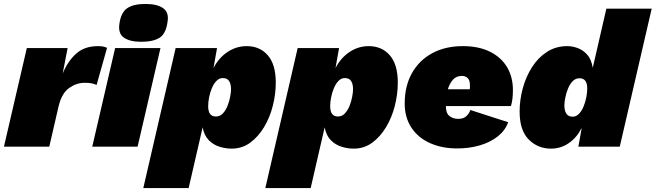

<svg xmlns="http://www.w3.org/2000/svg" viewBox="-40 -744 3326 974"><path d="M-20 0 96 -500H303L278 -371Q304 -434 346.5 -472Q389 -510 457 -510Q474 -510 485 -507.5Q496 -505 503 -501L450 -313Q440 -318 426 -321Q412 -324 389 -324Q348 -324 310.5 -297.5Q273 -271 257 -204L210 0Z M676 -532Q619 -532 588.5 -553Q558 -574 566 -625Q574 -681 605.5 -702.5Q637 -724 698 -724Q757 -724 787.5 -702.5Q818 -681 810 -634Q802 -573 769.5 -552.5Q737 -532 676 -532ZM774 -500 658 0H428L544 -500Z M687 210 851 -500H1061L1043 -399Q1070 -451 1114.5 -480.5Q1159 -510 1211 -510Q1278 -510 1318.5 -463.5Q1359 -417 1359 -325Q1359 -267 1344 -207.5Q1329 -148 1299.5 -99Q1270 -50 1229 -20Q1188 10 1135 10Q1105 10 1074 0.5Q1043 -9 1019.5 -32.5Q996 -56 988 -98L917 210ZM1055 -153Q1076 -153 1090.5 -168.5Q1105 -184 1114 -206.5Q1123 -229 1127.5 -252.5Q1132 -276 1132 -291Q1132 -317 1122.5 -332.5Q1113 -348 1090 -348Q1072 -348 1058 -333.5Q1044 -319 1034.5 -296Q1025 -273 1020.5 -249Q1016 -225 1016 -205Q1016 -153 1055 -153Z M1306 210 1470 -500H1680L1662 -399Q1689 -451 1733.5 -480.5Q1778 -510 1830 -510Q1897 -510 1937.5 -463.5Q1978 -417 1978 -325Q1978 -267 1963 -207.5Q1948 -148 1918.5 -99Q1889 -50 1848 -20Q1807 10 1754 10Q1724 10 1693 0.5Q1662 -9 1638.5 -32.5Q1615 -56 1607 -98L1536 210ZM1674 -153Q1695 -153 1709.5 -168.5Q1724 -184 1733 -206.5Q1742 -229 1746.5 -252.5Q1751 -276 1751 -291Q1751 -317 1741.5 -332.5Q1732 -348 1709 -348Q1691 -348 1677 -333.5Q1663 -319 1653.5 -296Q1644 -273 1639.5 -249Q1635 -225 1635 -205Q1635 -153 1674 -153Z M2279 9Q2202 9 2141.5 -18Q2081 -45 2047 -96.5Q2013 -148 2013 -219Q2013 -307 2049.5 -372.5Q2086 -438 2152.5 -474Q2219 -510 2308 -510Q2389 -510 2446 -481.5Q2503 -453 2532.5 -403Q2562 -353 2562 -287Q2562 -268 2560 -247Q2558 -226 2552 -206H2222V-204Q2222 -170 2240 -155.5Q2258 -141 2285 -141Q2311 -141 2325.5 -154.5Q2340 -168 2346 -186L2538 -124Q2523 -82 2485 -52Q2447 -22 2394 -6.5Q2341 9 2279 9ZM2304 -359Q2274 -359 2257 -339Q2240 -319 2232 -291H2343Q2344 -296 2344 -300.5Q2344 -305 2344 -310Q2344 -338 2332 -348.5Q2320 -359 2304 -359Z M2755 10Q2688 10 2642 -36.5Q2596 -83 2596 -178Q2596 -237 2612 -296Q2628 -355 2659 -403.5Q2690 -452 2735 -481Q2780 -510 2838 -510Q2864 -510 2891 -500Q2918 -490 2939 -466.5Q2960 -443 2967 -400L3036 -700H3266L3104 0H2894L2911 -95Q2886 -46 2845.5 -18Q2805 10 2755 10ZM2865 -152Q2883 -152 2897 -166.5Q2911 -181 2920.5 -204Q2930 -227 2934.5 -251.5Q2939 -276 2939 -295Q2939 -347 2900 -347Q2879 -347 2864.5 -331.5Q2850 -316 2841 -293.5Q2832 -271 2827.5 -247.5Q2823 -224 2823 -209Q2823 -183 2833 -167.5Q2843 -152 2865 -152Z"/></svg>

Font: Work Sans Black
Style: Italic
Weight: 900
Italic angle: -13°
Designer: Wei Huang
Foundry: Wei Huang
Version: Version 2.009; ttfautohint (v1.8.3)